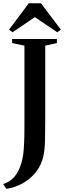

<svg xmlns="http://www.w3.org/2000/svg" viewBox="-60 -984 402 1186"><path d="M-40 153Q-13 144 8.2 127.5Q29.5 111 45.2 85.2Q61 59.5 72 23.5Q79.5 -1 83.5 -31Q87.5 -61 89.2 -104.8Q91 -148.5 91 -213V-702L15 -718V-743H291.5V-718L219.5 -702V-259Q219.5 -183.5 218.2 -121Q217 -58.5 207.5 -17Q195 37 161.8 79Q128.5 121 81.2 147.8Q34 174.5 -21 182.5ZM17 -784.5 -4 -801 118 -964H193L315.5 -801.5L294 -784.5L155.5 -878Z"/></svg>

Font: Merriweather 120pt SemiBold
Style: Regular
Weight: 600
Version: Version 2.100